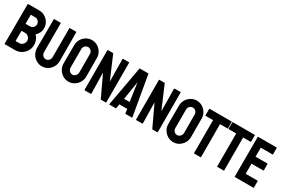

<svg xmlns="http://www.w3.org/2000/svg" viewBox="88 -1786 4224 2876"><g transform="rotate(30 2200.0 -348.5)"><path d="M44 0Q40 0 40 -5L42 -692Q42 -696 46 -696H238Q295 -696 340 -668.5Q385 -641 411 -596Q437 -551 437 -498Q437 -455 417.5 -418Q398 -381 371 -358Q400 -329 416 -291Q432 -253 432 -211Q432 -153 404 -105Q376 -57 328.5 -28.5Q281 0 223 0ZM162 -420H238Q273 -420 294.5 -444.5Q316 -469 316 -498Q316 -530 293 -553.5Q270 -577 238 -577H162ZM161 -122H223Q259 -122 285 -148.5Q311 -175 311 -211Q311 -247 285 -273Q259 -299 223 -299H162Z M688 10Q635 10 590 -17.5Q545 -45 518.5 -91Q492 -137 492 -192L494 -692Q494 -696 498 -696H610Q614 -696 614 -692V-192Q614 -158 635.5 -134.5Q657 -111 688 -111Q720 -111 741.5 -134.5Q763 -158 763 -192V-692Q763 -696 767 -696H879Q883 -696 883 -692L885 -192Q885 -136 858.5 -90Q832 -44 787.5 -17Q743 10 688 10Z M1149 10Q1095 10 1050.5 -17.5Q1006 -45 979 -90.5Q952 -136 952 -191L953 -508Q953 -563 979.5 -608Q1006 -653 1051 -680Q1096 -707 1149 -707Q1203 -707 1247 -680Q1291 -653 1317.5 -608Q1344 -563 1344 -508L1345 -191Q1345 -136 1318.5 -90.5Q1292 -45 1247.5 -17.5Q1203 10 1149 10ZM1149 -111Q1179 -111 1201.5 -135.5Q1224 -160 1224 -191L1223 -508Q1223 -541 1202 -564Q1181 -587 1149 -587Q1118 -587 1096 -564.5Q1074 -542 1074 -508V-191Q1074 -158 1096 -134.5Q1118 -111 1149 -111Z M1430 0Q1422 0 1422 -7L1421 -688Q1421 -696 1429 -696H1519L1688 -302L1683 -688Q1683 -696 1692 -696H1791Q1797 -696 1797 -688L1798 -6Q1798 0 1793 0H1705L1532 -368L1539 -8Q1539 0 1530 0Z M1851 -5 1975 -692Q1976 -696 1980 -696H2125Q2129 -696 2130 -692L2249 -5Q2250 0 2245 0H2134Q2130 0 2129 -5L2118 -78H1982L1971 -5Q1970 0 1966 0H1855Q1851 0 1851 -5ZM2002 -185H2098L2057 -466L2051 -503L2047 -466Z M2321 0Q2313 0 2313 -7L2312 -688Q2312 -696 2320 -696H2410L2579 -302L2574 -688Q2574 -696 2583 -696H2682Q2688 -696 2688 -688L2689 -6Q2689 0 2684 0H2596L2423 -368L2430 -8Q2430 0 2421 0Z M2961 10Q2907 10 2862.5 -17.5Q2818 -45 2791 -90.5Q2764 -136 2764 -191L2765 -508Q2765 -563 2791.5 -608Q2818 -653 2863 -680Q2908 -707 2961 -707Q3015 -707 3059 -680Q3103 -653 3129.5 -608Q3156 -563 3156 -508L3157 -191Q3157 -136 3130.5 -90.5Q3104 -45 3059.5 -17.5Q3015 10 2961 10ZM2961 -111Q2991 -111 3013.5 -135.5Q3036 -160 3036 -191L3035 -508Q3035 -541 3014 -564Q2993 -587 2961 -587Q2930 -587 2908 -564.5Q2886 -542 2886 -508V-191Q2886 -158 2908 -134.5Q2930 -111 2961 -111Z M3320 0Q3316 0 3316 -5V-575H3186Q3181 -575 3181 -580L3182 -692Q3182 -696 3186 -696H3566Q3571 -696 3571 -692V-580Q3571 -575 3567 -575H3436L3437 -5Q3437 0 3433 0Z M3720 0Q3716 0 3716 -5V-575H3586Q3581 -575 3581 -580L3582 -692Q3582 -696 3586 -696H3966Q3971 -696 3971 -692V-580Q3971 -575 3967 -575H3836L3837 -5Q3837 0 3833 0Z M4024 0Q4020 0 4020 -5L4021 -692Q4021 -696 4025 -696H4346Q4350 -696 4350 -691V-579Q4350 -575 4346 -575H4141V-419H4346Q4350 -419 4350 -415L4351 -302Q4351 -298 4347 -298H4141V-123H4347Q4351 -123 4351 -118V-4Q4351 0 4347 0Z"/></g></svg>

Font: Staatliches
Style: Regular
Weight: 400
Designer: Brian LaRossa & Erica Carras
Foundry: Type Brut Foundry
Version: Version 1.000; ttfautohint (v1.8.2) -l 8 -r 50 -G 200 -x 14 